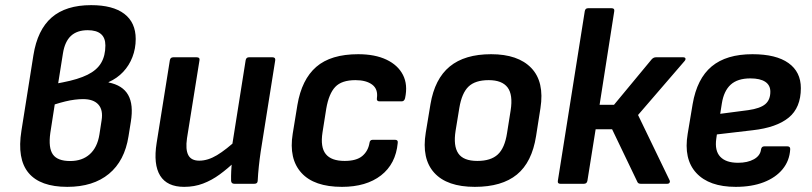

<svg xmlns="http://www.w3.org/2000/svg" viewBox="-20 -715 3159 747"><path d="M241.8 12Q136.6 12 91.2 -42.2Q45.7 -96.5 63.4 -206.7L110 -500.3Q125.7 -598.8 180.9 -646.9Q236.2 -695 334.7 -695Q419.1 -695 463.6 -661.2Q508 -627.3 508 -563.3Q508 -526 495.3 -493.2Q482.7 -460.3 459.2 -435.3Q435.7 -410.3 402.7 -395.6L402.3 -394.2Q457.3 -383.3 478.6 -345.6Q500 -307.9 489 -241L480 -184.9Q465 -89.1 403.8 -38.6Q342.6 12 241.8 12ZM253.1 -88.5Q299.9 -88.5 329.3 -115Q358.7 -141.4 366.7 -191.2L375.3 -247Q381.7 -287.2 362.7 -308.3Q343.8 -329.4 302.9 -329.4Q287.7 -329.4 270.6 -327.2Q253.5 -325.1 234.2 -320.4Q215 -315.8 193 -308.8L175.7 -197.5Q167.7 -139.4 185.9 -113.9Q204 -88.5 253.1 -88.5ZM206.4 -391.1 223.9 -394.5Q284.1 -406.1 320.6 -424.2Q357.1 -442.3 373.5 -470.3Q390 -498.2 390 -538.1Q390 -568 372.7 -582.7Q355.5 -597.5 321.3 -597.5Q279.8 -597.5 256 -575.4Q232.3 -553.3 225 -508Z M696.5 12Q630.1 12 603.1 -31.6Q576.1 -75.3 589.4 -158.7L640.8 -480.4Q642.8 -492.1 653.8 -492.1H745.4Q758.4 -492.1 756.1 -480.4L707.5 -177Q701.2 -133.4 712.5 -111.7Q723.8 -89.9 755.3 -89.9Q788.6 -89.9 824.1 -111.2Q859.7 -132.5 906.4 -175.9L896.1 -88Q865.9 -59.1 834.9 -36.4Q804 -13.7 770.1 -0.9Q736.3 12 696.5 12ZM891.4 0Q885.8 0 882.6 -3Q879.4 -6 879.1 -11.7Q878.7 -29.7 879.6 -49.2Q880.4 -68.7 883.1 -89.3L881.7 -139.8L935.7 -480.4Q936.7 -486.1 939.8 -489.1Q943 -492.1 948 -492.1H1040.3Q1052.7 -492.1 1050.7 -479.7L994.3 -125.1Q990 -96 987 -67.5Q984 -39 982.6 -11.7Q982.3 0 969.6 0Z M1310.5 12Q1202 12 1152.6 -42.6Q1103.1 -97.1 1118.8 -194.5L1137.1 -306.6Q1153.8 -405.7 1210.5 -454.9Q1267.3 -504.1 1373.7 -504.1Q1438.9 -504.1 1483.6 -482.9Q1528.3 -461.6 1547.8 -423.5Q1567.3 -385.4 1556 -333.1Q1553 -320.7 1543 -320.7H1456.5Q1444.4 -320.7 1446.4 -333.1Q1451.4 -368.3 1428 -385.8Q1404.6 -403.2 1363 -403.2Q1309.2 -403.2 1284.3 -376.8Q1259.4 -350.4 1249.4 -292.6L1234.8 -200.2Q1225.8 -142.7 1247.3 -115.8Q1268.7 -88.9 1320.9 -88.9Q1366.7 -88.9 1389.5 -108Q1412.2 -127.1 1417.5 -158.7Q1418.9 -171.1 1429.9 -171.1H1517.1Q1529.4 -171.1 1527.4 -158.7Q1519.8 -77.2 1462.4 -32.6Q1404.9 12 1310.5 12Z M1827.5 12Q1719.3 12 1669.6 -42.7Q1619.8 -97.4 1636.5 -199.1L1654.8 -309.6Q1671.4 -408.3 1729.7 -456.2Q1787.9 -504.1 1890.7 -504.1Q1995.6 -504.1 2047.1 -450.4Q2098.7 -396.6 2082.7 -294.3L2065.7 -185.8Q2049.7 -83.8 1991.1 -35.9Q1932.6 12 1827.5 12ZM1837.2 -88.9Q1889.7 -88.9 1916.7 -114Q1943.8 -139 1952.7 -197.2L1966.7 -285.3Q1976.3 -346.4 1954.8 -374.8Q1933.2 -403.2 1881.3 -403.2Q1828.9 -403.2 1802.8 -378.1Q1776.7 -353 1767.1 -295.2L1752.5 -206.1Q1743.2 -147.3 1763.1 -118.1Q1783 -88.9 1837.2 -88.9Z M2637.9 -492.1Q2645.3 -492.1 2646.8 -487.7Q2648.3 -483.4 2643.3 -477.4L2462.4 -267.6L2584.9 -14Q2587.6 -9 2585.1 -4.5Q2582.6 0 2575.9 0H2472.6Q2462.9 0 2459.9 -7L2361.5 -212H2297.4L2265.4 -11.7Q2263.1 0 2252.1 0H2159.8Q2148.4 0 2150.4 -11.7L2255.1 -671.3Q2257.1 -683 2267.5 -683H2359.7Q2371.8 -683 2369.8 -671.3L2312.8 -307.3H2368.9L2515.6 -484.4Q2522.9 -492.1 2531.6 -492.1Z M2842.4 12Q2738.9 12 2689 -42.1Q2639.1 -96.1 2655.5 -194.3L2674.8 -310Q2691.8 -409 2748.9 -456.6Q2806 -504.1 2907.4 -504.1Q2999.6 -504.1 3047.7 -469.7Q3095.8 -435.4 3095.8 -372.1Q3095.8 -296 3048.4 -257.3Q3001.1 -218.7 2908.5 -208.3L2769.1 -192L2766.8 -175.5Q2760.1 -128.6 2782.2 -105.2Q2804.3 -81.7 2851.4 -81.7Q2888.7 -81.7 2913.3 -95.5Q2937.9 -109.3 2940.8 -133.2Q2942.8 -145.6 2953.2 -145.6H3043.7Q3055.1 -145.6 3054.4 -133.9Q3051.7 -89.4 3024.8 -56.7Q2998 -24 2951.4 -6Q2904.9 12 2842.4 12ZM2782.1 -272.2 2891.4 -286.5Q2937.6 -293.1 2957.3 -309.7Q2977.1 -326.3 2977.1 -358.2Q2977.1 -383.5 2957.4 -396.7Q2937.6 -410 2899.4 -410Q2849.6 -410 2822.8 -385.6Q2796.1 -361.2 2788.4 -312.3Z"/></svg>

Font: Sofia Sans Hairline
Style: Italic
Weight: 1
Italic angle: -9°
Designer: Botio Nikoltchev, Ani Petrova
Foundry: lettersoup
Version: Version 4.102